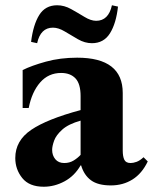

<svg xmlns="http://www.w3.org/2000/svg" viewBox="-20 -694 581 729"><path d="M146 15Q91 15 64.5 -18Q38 -51 38 -94Q38 -160 98.5 -201Q159 -242 286 -276V-329Q286 -376 266.5 -396.5Q247 -417 212 -417Q164 -417 132.5 -381Q101 -345 89 -284H66V-428Q100 -445 154.5 -460Q209 -475 273 -475Q446 -475 446 -341V-123Q446 -100 452 -87.5Q458 -75 476 -75Q486 -75 498.5 -79.5Q511 -84 525 -97L541 -81Q519 -35 483 -12.5Q447 10 401 10Q352 10 325.5 -9.5Q299 -29 288 -66H286Q263 -26 225 -5.5Q187 15 146 15ZM224 -75Q244 -75 259.5 -84.5Q275 -94 286 -106V-236Q240 -223 216.5 -202Q193 -181 185.5 -160Q178 -139 178 -125Q178 -104 190 -89.5Q202 -75 224 -75ZM181 -589Q134 -589 121 -530L98 -535Q106 -600 129 -637Q152 -674 197 -674Q224 -674 250 -659.5Q276 -645 300.5 -630Q325 -615 345 -615Q392 -615 405 -674L428 -669Q421 -605 397.5 -567.5Q374 -530 329 -530Q302 -530 276 -545Q250 -560 226 -574.5Q202 -589 181 -589Z"/></svg>

Font: Bona Nova SC
Style: Bold
Weight: 700
Designer: Mateusz Machalski
Foundry: Capitalics
Version: Version 4.001; ttfautohint (v1.8.4.7-5d5b)